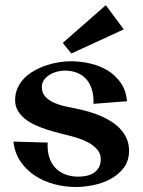

<svg xmlns="http://www.w3.org/2000/svg" viewBox="-20 -727 568 762"><path d="M280.8 15.1Q238.8 15.1 197 4.4Q155.3 -6.3 120.6 -28.6Q85.9 -50.8 62.3 -84.7Q38.6 -118.7 33.2 -165L169.9 -161.1Q168.9 -158.2 168.9 -155Q168.9 -151.9 168.9 -148.9Q168.9 -120.1 177.5 -97.2Q186 -74.2 202.1 -58.3Q218.3 -42.5 240.7 -34.2Q263.2 -25.9 291 -25.9Q307.6 -25.9 323.5 -29.3Q339.4 -32.7 351.8 -40.8Q364.3 -48.8 372.1 -62Q379.9 -75.2 379.9 -95.2Q379.9 -117.7 365.7 -133.8Q351.6 -149.9 331.3 -160.9Q311 -171.9 288.8 -179Q266.6 -186 250 -189.9Q232.9 -194.3 210.7 -200Q188.5 -205.6 165 -213.1Q141.6 -220.7 119.1 -231Q96.7 -241.2 79.1 -255.4Q61.5 -269.5 50.8 -287.8Q40 -306.2 40 -330.1Q40 -356.9 50.3 -378.9Q60.5 -400.9 77.9 -418Q95.2 -435.1 117.9 -447.5Q140.6 -460 165 -468Q189.5 -476.1 214.4 -480Q239.3 -483.9 261.2 -483.9Q298.3 -483.9 336.7 -475.3Q375 -466.8 406.5 -447.8Q438 -428.7 459.2 -398.4Q480.5 -368.2 483.9 -325.2L351.1 -314.9V-319.8Q351.6 -348.6 344.5 -372.1Q337.4 -395.5 323 -412.1Q308.6 -428.7 286.9 -437.7Q265.1 -446.8 235.8 -446.8Q222.7 -446.8 207 -442.9Q191.4 -439 178 -430.9Q164.6 -422.9 155.3 -410.6Q146 -398.4 146 -381.8Q146 -356.4 161.9 -341.1Q177.7 -325.7 200.7 -316.7Q223.6 -307.6 248.5 -303Q273.4 -298.3 292 -293.9Q312 -289.6 334.7 -283Q357.4 -276.4 379.6 -266.8Q401.9 -257.3 422.1 -244.4Q442.4 -231.4 458 -214.6Q473.6 -197.8 482.9 -176.5Q492.2 -155.3 492.2 -128.9Q492.2 -89.4 471.7 -61.8Q451.2 -34.2 419.7 -17.1Q388.2 0 351.1 7.6Q314 15.1 280.8 15.1ZM471.2 -610.4 263.2 -514.6 229 -556.6 399.9 -706.5Z"/></svg>

Font: Original Surfer
Style: Regular
Weight: 400
Designer: Astigmatic (AOETI)
Foundry: Astigmatic (AOETI)
Version: Version 1.001